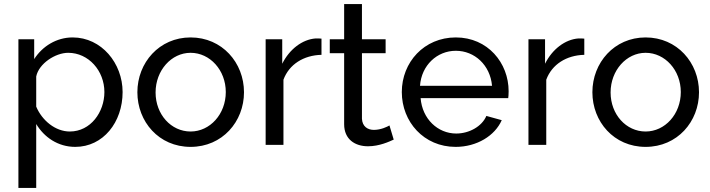

<svg xmlns="http://www.w3.org/2000/svg" viewBox="-20 -716 3511 949"><path d="M159 -103C198 -38 266 10 352 10C490 10 586 -112 586 -261C586 -403 482 -531 339 -531C260 -531 190 -488 149 -424V-522H71V213H159ZM496 -261C496 -162 428 -66 325 -66C254 -66 188 -120 159 -189V-338C172 -402 254 -455 317 -455C418 -455 496 -366 496 -261Z M659 -260C659 -115 765 10 922 10C1079 10 1186 -115 1186 -260C1186 -406 1078 -531 922 -531C767 -531 659 -406 659 -260ZM922 -66C826 -66 749 -150 749 -259C749 -368 827 -455 922 -455C1018 -455 1096 -369 1096 -261C1096 -152 1018 -66 922 -66Z M1569 -445V-525C1562 -526 1553 -526 1540 -526C1474 -521 1411 -473 1375 -401V-522H1293V0H1381V-322C1409 -398 1481 -443 1569 -445Z M1926 -26 1905 -96C1895 -90 1863 -74 1828 -74C1797 -74 1771 -91 1769 -129V-453H1886V-522H1769V-696H1681V-522H1610V-453H1681V-102C1681 -27 1735 7 1799 7C1855 7 1904 -16 1926 -26Z M2232 10C2337 10 2426 -45 2460 -122L2384 -143C2362 -91 2299 -56 2235 -56C2144 -56 2067 -128 2059 -231H2492C2493 -237 2494 -251 2494 -265C2494 -405 2391 -531 2233 -531C2076 -531 1966 -408 1966 -261C1966 -114 2075 10 2232 10ZM2056 -292C2063 -393 2140 -465 2233 -465C2326 -465 2403 -394 2412 -292Z M2868 -445V-525C2861 -526 2852 -526 2839 -526C2773 -521 2710 -473 2674 -401V-522H2592V0H2680V-322C2708 -398 2780 -443 2868 -445Z M2908 -260C2908 -115 3014 10 3171 10C3328 10 3435 -115 3435 -260C3435 -406 3327 -531 3171 -531C3016 -531 2908 -406 2908 -260ZM3171 -66C3075 -66 2998 -150 2998 -259C2998 -368 3076 -455 3171 -455C3267 -455 3345 -369 3345 -261C3345 -152 3267 -66 3171 -66Z"/></svg>

Font: FIGSv2-sans-serif Medium
Style: Regular
Weight: 500
Designer: Matt McInerney, Pablo Impallari, Rodrigo Fuenzalida,Mirko Velimirovic
Foundry: Matt McInerney, Pablo Impallari, Rodrigo Fuenzalida
Version: Version 4.021;hotconv 1.0.109;makeotfexe 2.5.65596